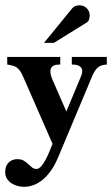

<svg xmlns="http://www.w3.org/2000/svg" viewBox="-21 -556 432 739"><path d="M390.1 -307.6Q366.7 -306.6 354.7 -295.4Q342.8 -284.2 334 -263.2L202.6 49.8Q189.9 80.1 174.6 101.6Q159.2 123 142.1 136.7Q125 150.4 107.2 156.7Q89.4 163.1 71.8 163.1Q59.1 163.1 46.4 159.7Q33.7 156.2 22.9 149.2Q12.2 142.1 5.6 131.3Q-1 120.6 -1 106Q-1 92.3 3.2 83Q7.3 73.7 13.9 67.9Q20.5 62 28.8 59.3Q37.1 56.6 45.4 56.6Q61 56.6 70.6 62.5Q80.1 68.4 87.6 75.4Q95.2 82.5 102.3 88.4Q109.4 94.2 119.6 94.2Q128.9 94.2 137.7 84Q146.5 73.7 154.5 58.6Q162.6 43.5 169.4 26.9Q176.3 10.3 181.2 -2.4L68.8 -259.3Q62.5 -273.9 56.6 -282.5Q50.8 -291 43.9 -295.9Q37.1 -300.8 28.1 -303.2Q19 -305.7 6.8 -307.6V-336.9H210.9V-307.6Q189.9 -307.6 181.4 -301Q172.9 -294.4 172.9 -281.7Q172.9 -267.6 180.7 -250L234.4 -127L289.6 -259.3Q292.5 -266.1 293.9 -270.8Q295.4 -275.4 295.4 -282.2Q295.4 -294.4 285.9 -301Q276.4 -307.6 255.4 -307.6V-336.9H390.1ZM324.2 -497.1Q324.2 -488.8 321.8 -481Q319.3 -473.1 312.5 -469.2L186.5 -391.1H148.4L257.3 -524.4Q261.7 -529.8 269 -532.7Q276.4 -535.6 284.7 -535.6Q301.3 -535.6 312.7 -524.4Q324.2 -513.2 324.2 -497.1Z"/></svg>

Font: Scheherazade
Style: Bold
Weight: 700
Version: Version 2.100 (build 932/914)